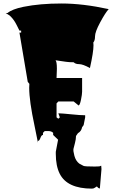

<svg xmlns="http://www.w3.org/2000/svg" viewBox="-20 -755 672 1104"><path d="M563.5 217.3 554.2 328.6Q545.9 328.6 537.6 317.4Q534.7 317.4 526.9 323.5Q519 329.6 508.8 329.6Q367.2 329.6 323.7 244.6Q300.8 199.7 300.8 129.4V117.7L314 48.3L285.6 21V8.8Q275.9 -1.5 256.8 -1.5H237.3L227.1 8.8V21Q218.3 21 212.4 38.1Q206.5 55.2 198.2 55.2V65.4Q193.4 39.1 178.7 -31.2Q147.9 -174.8 147.9 -250.5Q147.9 -265.6 148.9 -272.9L139.6 -284.2L91.8 -567.4H101.6V-579.1H91.8Q90.3 -581.5 85.7 -591.1Q81.1 -600.6 79.6 -603.5Q78.1 -606.4 73.7 -615Q69.3 -623.5 67.1 -627Q64.9 -630.4 60.3 -637.5Q55.7 -644.5 52.5 -647.9Q49.3 -651.4 44.4 -657Q39.6 -662.6 35.2 -666Q20.5 -676.3 12.7 -680.2H23.4Q49.8 -702.6 115.2 -715.8Q210 -734.9 333.3 -734.9Q456.5 -734.9 605 -702.6Q585.4 -681.2 555.9 -626.2Q526.4 -571.3 526.4 -546.4Q526.4 -521.5 516.6 -510.7L517.6 -494.6Q517.6 -455.6 497.1 -363.8Q456.5 -386.2 435.1 -386.2Q413.6 -386.2 403.8 -397Q377.9 -397 359.6 -399.7Q341.3 -402.3 324.5 -404.8Q307.6 -407.2 298.3 -408.7Q307.1 -403.8 307.1 -359.4L305.2 -306.6H452.1V-227.5Q452.1 -212.9 445.8 -181.9Q439.5 -150.9 432.1 -148.4L403.8 -171.4H315.4L305.2 -160.6V-80.1L315.4 -72.3L324.2 -80.1L315.4 -103.5Q338.4 -103 389.9 -97.7Q441.4 -92.3 469.7 -92.3V-80.1L460.9 -35.6L452.1 -23.4Q447.8 0 428.2 10.7L417 26.9Q417 44.9 411.1 67.1Q405.3 89.4 402.6 100.3Q399.9 111.3 407.7 140.6Q415.5 169.9 435.5 185.5L460 198.7Q467.3 202.6 524.4 202.6L550.8 201.7L562 197.8Q563.5 209 563.5 217.3Z"/></svg>

Font: Butcherman
Style: Regular
Weight: 400
Version: Version 001.004